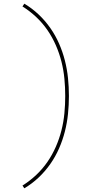

<svg xmlns="http://www.w3.org/2000/svg" viewBox="-20 -861 540 1042"><path d="M112 161 102 146Q142 121 176.5 88.5Q211 56 237.5 17.5Q264 -21 283 -64.5Q302 -108 313.5 -153.5Q325 -199 329.5 -246Q334 -293 334 -340Q334 -387 329.5 -434Q325 -481 313.5 -526.5Q302 -572 283 -615.5Q264 -659 237.5 -697.5Q211 -736 176.5 -768.5Q142 -801 102 -826L112 -841Q154 -816 189.5 -782.5Q225 -749 253 -709Q281 -669 300.5 -624.5Q320 -580 332 -533Q344 -486 349 -437.5Q354 -389 354 -340Q354 -291 349 -242.5Q344 -194 332 -147Q320 -100 300.5 -55.5Q281 -11 253 29Q225 69 189.5 102.5Q154 136 112 161Z"/></svg>

Font: Iosevka Slab Thin
Style: Regular
Weight: 100
Monospace: yes
Designer: Belleve Invis
Foundry: Belleve Invis
Version: Version 11.1.0; ttfautohint (v1.8.3)